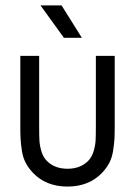

<svg xmlns="http://www.w3.org/2000/svg" viewBox="-20 -685 500 711"><path d="M129.9 -665H208L283.2 -544.9H216.8ZM55.2 -478H125V-222.2Q125 -183.1 126 -164.6Q127 -146 133.5 -124.3Q140.1 -102.5 153.8 -88.9Q182.6 -60.1 230 -60.1Q277.3 -60.1 306.2 -88.9Q319.8 -102.5 326.4 -124.3Q333 -146 334 -164.6Q335 -183.1 335 -222.2V-478H404.8V-222.2Q404.8 -188 403.8 -170.4Q402.8 -152.8 398.9 -127.2Q395 -101.6 384.8 -82Q374.5 -62.5 357.9 -44.9Q309.1 5.9 230 5.9Q150.9 5.9 102.1 -44.9Q85.4 -62.5 75.2 -82Q64.9 -101.6 61 -127.2Q57.1 -152.8 56.2 -170.4Q55.2 -188 55.2 -222.2Z"/></svg>

Font: Gidolinya
Style: Regular
Weight: 400
Version: Version 1.0.3